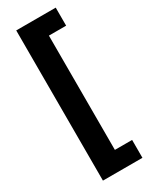

<svg xmlns="http://www.w3.org/2000/svg" viewBox="-236 -807 808 1023"><g transform="rotate(-30 168.5 -295.0)"><path d="M68 167V-757H311V-646H205V57H311V167Z"/></g></svg>

Font: Menbere
Style: Regular
Weight: 400
Designer: Aleme Tadesse
Foundry: Sorkin Type Co
Version: Version 1.000